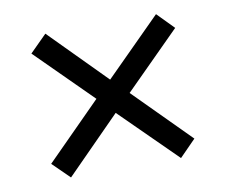

<svg xmlns="http://www.w3.org/2000/svg" viewBox="-57 -643 686 581"><g transform="rotate(-10 286.0 -353.0)"><path d="M456 -574 506 -523 336 -353 505 -183 455 -132 284 -301 117 -132 65 -183 234 -353 64 -522 116 -574 285 -403Z"/></g></svg>

Font: Noto Sans Tirhuta
Style: Regular
Weight: 400
Designer: Monotype Design Team
Foundry: Monotype Imaging Inc.
Version: Version 2.003; ttfautohint (v1.8.4.7-5d5b)